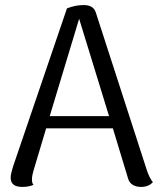

<svg xmlns="http://www.w3.org/2000/svg" viewBox="-20 -726 632 757"><path d="M559 -55 358 -676C351 -699 332 -706 310 -706C288 -706 267 -702 244 -693L32 -71C27 -55 22 -37 22 -26C22 -1 37 11 68 11C87 11 99 8 112 3C107 -3 106 -10 106 -20C106 -30 109 -42 112 -53L162 -220H425L485 -22C491 0 511 11 536 11C560 11 574 2 583 -8C572 -20 564 -40 559 -55ZM176 -268 292 -652 410 -268Z"/></svg>

Font: Arima Koshi
Style: Regular
Weight: 400
Designer: Joana Correia and Natanael Gama
Foundry: NDISCOVER
Version: Version 1.019;PS 001.019;hotconv 1.0.88;makeotf.lib2.5.64775